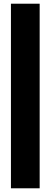

<svg xmlns="http://www.w3.org/2000/svg" viewBox="-20 -823 273 1036"><path d="M39 -803H194V193H39Z"/></svg>

Font: Cafe24 Danjunghae
Style: Regular
Weight: 400
Designer: Cafe24 thkim, hmlim, mnelim, nhlee, sslee, sskim, smlim, yjkim, sdjeong, hskwak & 4IRTF
Foundry: Cafe24
Version: Version 1.000